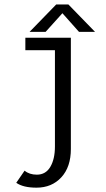

<svg xmlns="http://www.w3.org/2000/svg" viewBox="-20 -674 490 886"><path d="M418.5 -527H344.5L268 -613L190.5 -527H116.5L239.5 -653.5H295.5ZM307 -500V13.5Q307 96.5 263 144.2Q219 192 148.5 192Q87 192 55 169.5L93.5 113.5Q115.5 132 150 132Q191 132 212.2 96Q233.5 60 233.5 2V-442.5H97V-500Z"/></svg>

Font: League Mono Condensed Light
Style: Regular
Weight: 300
Width: 1
Designer: Tyler Finck
Foundry: The League of Moveable Type / Tyler Finck
Version: Version 2.210